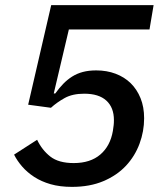

<svg xmlns="http://www.w3.org/2000/svg" viewBox="-20 -718 640 750"><path d="M564 -603H249L190 -353H196Q211 -374 227 -390.5Q243 -407 262 -419Q281 -431 304 -437Q327 -443 356 -443Q397 -443 431.5 -430Q466 -417 490.5 -393Q515 -369 529 -334.5Q543 -300 543 -256Q543 -205 525 -156.5Q507 -108 472 -70.5Q437 -33 384 -10.5Q331 12 261 12Q214 12 177.5 1.5Q141 -9 113.5 -27Q86 -45 66.5 -67.5Q47 -90 35 -114L125 -172Q144 -132 176.5 -106.5Q209 -81 268 -81Q333 -81 372 -114.5Q411 -148 421 -207Q423 -221 424 -229Q425 -237 425 -249Q425 -298 395.5 -325Q366 -352 309 -352Q263 -352 232.5 -335Q202 -318 179 -297L90 -309L180 -698H580Z"/></svg>

Font: IBM Plex Mono Medium
Style: Italic
Weight: 500
Italic angle: -9°
Monospace: yes
Designer: Mike Abbink, Paul van der Laan, Pieter van Rosmalen
Foundry: Bold Monday
Version: Version 2.3